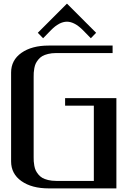

<svg xmlns="http://www.w3.org/2000/svg" viewBox="-20 -1044 748 1064"><path d="M351.1 -1023.9 512.7 -862.3 483.4 -832 439.5 -877Q392.6 -923.8 351.1 -923.8Q308.6 -923.8 262.7 -877L218.8 -832L189.5 -862.3ZM340.8 -458.5V-500H625V0H250Q156.2 0 98.9 -40.3Q41.5 -80.6 41.5 -149.9V-641.6Q41.5 -710.9 98.9 -751.2Q156.2 -791.5 250 -791.5H604V-750H291.5Q266.6 -750 246.6 -745.1Q226.6 -740.2 213.9 -732.7Q201.2 -725.1 191.9 -713.4Q182.6 -701.7 177.7 -691.2Q172.9 -680.7 170.2 -666Q167.5 -651.4 167 -641.6Q166.5 -631.8 166.5 -618.7V-172.9Q166.5 -159.7 167 -149.9Q167.5 -140.1 170.2 -125.5Q172.9 -110.8 177.7 -100.3Q182.6 -89.8 191.9 -78.1Q201.2 -66.4 213.9 -58.8Q226.6 -51.3 246.6 -46.4Q266.6 -41.5 291.5 -41.5H500V-458.5Z"/></svg>

Font: Gputeks
Style: Bold
Weight: 600
Width: 8
Version: Version 0.9